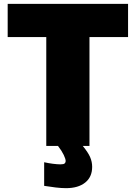

<svg xmlns="http://www.w3.org/2000/svg" viewBox="-20 -760 707 1000"><path d="M221 -567H20V-740H647V-567H446V0H411Q439 34 449.5 58.5Q460 83 460 109Q460 162 423.5 191Q387 220 324 220Q300 220 270.5 216.5Q241 213 210 208V85Q232 90 255.5 93Q279 96 295 96Q312 96 317 91Q322 86 322 79Q322 68 312 47Q302 26 282 0H221Z"/></svg>

Font: Encode Sans Normal
Style: Black
Weight: 900
Designer: Pablo Impallari, Andres Torresi
Foundry: Pablo Impallari, Andres Torresi
Version: Version 1.000; ttfautohint (v1.00) -l 8 -r 50 -G 200 -x 14 -